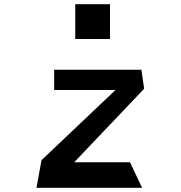

<svg xmlns="http://www.w3.org/2000/svg" viewBox="-20 -891 857 911"><path d="M337 -706V-871H502V-706ZM153 0 177 -131 528 -464H237V-560H651L664 -470L332 -121H597L654 0Z"/></svg>

Font: OpenDyslexic
Style: Regular
Weight: 400
Designer: Abbie Gonzalez
Version: Version 0.920;hotconv 1.0.109;makeotfexe 2.5.65596